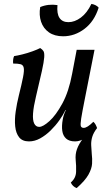

<svg xmlns="http://www.w3.org/2000/svg" viewBox="-20 -712 548 979"><path d="M128 9Q94 9 77.5 -12Q61 -33 57.5 -67.5Q54 -102 60 -143.5Q66 -185 76 -225Q91 -285 97.5 -318.5Q104 -352 101 -366.5Q98 -381 85 -384.5Q72 -388 47 -388Q46 -397 47 -407.5Q48 -418 52 -426Q67 -428 93.5 -434.5Q120 -441 146 -450.5Q172 -460 185 -467Q196 -460 201.5 -451.5Q207 -443 205.5 -420Q204 -397 193.5 -349.5Q183 -302 163 -218Q151 -168 148.5 -133.5Q146 -99 154.5 -82Q163 -65 180 -65Q199 -65 232 -94.5Q265 -124 298 -184.5Q331 -245 348 -337L371 -458H462L413 -210Q399 -140 394 -108Q389 -76 392.5 -68Q396 -60 407 -60Q425 -60 456 -91Q463 -85 467.5 -76.5Q472 -68 475 -59Q451 -31 420.5 -11Q390 9 363 9Q333 9 317 -5.5Q301 -20 297.5 -45Q294 -70 300 -103Q302 -115 306 -127Q310 -139 316 -151H314Q302 -126 282.5 -98.5Q263 -71 238 -46.5Q213 -22 185 -6.5Q157 9 128 9ZM302 -527Q258 -527 229.5 -547Q201 -567 189.5 -601Q178 -635 185 -676Q226 -693 273 -686Q269 -642 283.5 -620.5Q298 -599 329 -599Q361 -599 392.5 -622.5Q424 -646 446 -692Q455 -691 466 -686Q477 -681 483 -673Q461 -603 411 -565Q361 -527 302 -527ZM371 247Q351 240 341 219Q367 196 368 164Q369 132 366 105Q363 75 372.5 48.5Q382 22 402.5 -4.5Q423 -31 454 -59H475Q457 -36 450.5 -14.5Q444 7 445 28.5Q446 50 448 74Q451 97 449.5 122.5Q448 148 431 178.5Q414 209 371 247Z"/></svg>

Font: Vollkorn
Style: Italic
Weight: 400
Italic angle: -11°
Designer: Friedrich Althausen
Foundry: Friedrich Althausen
Version: Version 5.001